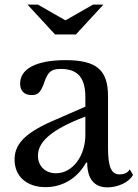

<svg xmlns="http://www.w3.org/2000/svg" viewBox="-20 -800 595 830"><path d="M349 -296V-217C349 -126 294 -51 222 -51C176 -51 144 -82 144 -127C144 -184 196 -238 349 -296ZM205 -276C82 -222 43 -173 43 -110C43 -38 95 9 177 9C252 9 316 -31 352 -97H357C357 -29 386 10 444 10C491 10 539 -13 555 -44L541 -68C531 -50 510 -46 497 -46C462 -46 447 -77 447 -160V-384C447 -498 397 -540 263 -540C138 -540 67 -503 67 -439C67 -407 85 -389 117 -389C143 -389 154 -399 169 -437C186 -489 200 -502 243 -502C316 -502 349 -464 349 -380V-339ZM308 -651 427 -780H382L263 -712L144 -780H99L218 -651Z"/></svg>

Font: Libre Baskerville
Style: Regular
Weight: 400
Designer: Pablo Impallari, Rodrigo Fuenzalida
Foundry: Pablo Impallari, Rodrigo Fuenzalida
Version: Version 1.051;Glyphs 3.2.3 (3260)